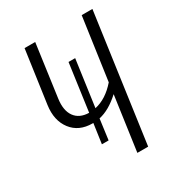

<svg xmlns="http://www.w3.org/2000/svg" viewBox="-166 -790 824 894"><g transform="rotate(-30 246.5 -342.5)"><path d="M407.2 -685.1H464.8L369.1 0H311L352.1 -292Q293.9 -238.8 238.8 -227.1L224.1 -117.2H188L203.1 -223.1H199.2Q126.5 -223.1 87.9 -273.4Q49.3 -323.7 60.1 -401.9L100.1 -685.1H157.2L118.2 -402.8Q109.9 -342.8 134.3 -308.8Q158.7 -274.9 210 -273.9L245.1 -526.9H280.8L246.1 -277.8Q307.6 -291 359.9 -351.1Z"/></g></svg>

Font: Fira Sans Compressed Light
Style: Italic
Weight: 300
Width: 3
Italic angle: -8°
Designer: Carrois Corporate & Edenspiekermann AG
Foundry: Carrois Corporate GbR & Edenspiekermann AG
Version: Version 4.203;PS 004.203;hotconv 1.0.88;makeotf.lib2.5.64775